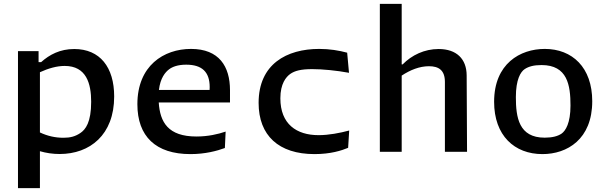

<svg xmlns="http://www.w3.org/2000/svg" viewBox="-20 -785 3140 993"><path d="M570.5 -286C570.5 -437.5 497 -531.5 364 -531.5C290.5 -531.5 236 -502.5 192.5 -463.5H179.5V-520.5H73V188H186.5V-3C219 6.5 253 11.5 288.5 11.5C445 11.5 570.5 -87.5 570.5 -286ZM186.5 -100V-411.5C229.5 -431 273 -444 314.5 -444C427 -444 451.5 -352.5 451.5 -258.5C451.5 -152.5 422.5 -115 395.5 -97C369 -79 343 -72.5 308 -72.5C266 -72.5 225.5 -81.5 186.5 -100Z M854.5 -426.5C871.5 -439.5 899.5 -450.5 943 -450.5C1024.5 -450.5 1064.5 -413 1064.5 -334.5C1064.5 -329.5 1064.5 -324.5 1064 -320H802C809 -381.5 835 -412 854.5 -426.5ZM690.5 -246C690.5 -79.5 785.5 12 965 12C1041 12 1102.5 -4.5 1143 -19.5L1147 -104.5C1108 -91 1055.5 -79 996 -79C849 -79 807.5 -153.5 801 -255H1169.5V-318.5C1169.5 -441 1113.5 -532 968 -532C826.5 -532 690.5 -445 690.5 -246Z M1631 -532C1462.5 -532 1317.5 -453.5 1317.5 -253C1317.5 -84 1421.5 12 1606.5 12C1690 12 1747 -6.5 1780.5 -20.5L1786 -110C1737.5 -97 1680.5 -86 1627.5 -86C1513.5 -86 1430 -143.5 1430 -276.5C1430 -352.5 1459.5 -387 1481 -402.5C1504.5 -419 1536.5 -427.5 1594.5 -427.5C1647.5 -427.5 1720 -420.5 1785 -408.5L1775.5 -512.5C1733 -524 1684.5 -532 1631 -532Z M2395.5 0 2393.5 -395.5C2393 -480 2341.5 -531.5 2248.5 -531.5C2175 -531.5 2109.5 -500 2062.5 -452H2057.5V-765H1944.5V0H2057.5V-394C2101.5 -423 2149.5 -442.5 2198.5 -442.5C2249 -442.5 2281 -422 2281 -361V0Z M2785.5 12C2913 12 3043 -64.5 3043 -261.5C3043 -436.5 2939.5 -532 2797.5 -532C2670.5 -532 2535.5 -456 2535.5 -258.5C2535.5 -84 2640.5 12 2785.5 12ZM2648 -283C2648 -374 2672.5 -413.5 2693.5 -427.5C2714.5 -441.5 2741.5 -448.5 2781 -448.5C2915 -448.5 2930.5 -344 2930.5 -239C2930.5 -148 2905 -108.5 2884.5 -94C2864.5 -80.5 2836.5 -73 2797 -73C2663.5 -73 2648 -177.5 2648 -283Z"/></svg>

Font: Monaspace Argon Medium
Style: Regular
Weight: 500
Designer: Riley Cran & the Lettermatic Team
Foundry: Lettermatic
Version: Version 1.000 (Monaspace Argon)